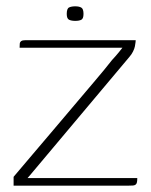

<svg xmlns="http://www.w3.org/2000/svg" viewBox="-20 -587 477 607"><path d="M67 -24H414Q414 -16 413 -11Q412 -6 409 -3.5Q406 -1 400.5 -0.5Q395 0 384 0H23V-28Q23 -28 39.5 -47.5Q56 -67 84 -100Q112 -133 146 -173Q180 -213 215 -254.5Q250 -296 281.5 -333Q313 -370 334 -397Q347 -411 355.5 -421.5Q364 -432 367 -436H42Q42 -444 42.5 -449Q43 -454 47 -457Q51 -460 61 -460H409Q409 -459 408.5 -453.5Q408 -448 406.5 -440.5Q405 -433 400.5 -424Q396 -415 389 -407L74 -32ZM218 -521Q206 -521 198.5 -524.5Q191 -528 191 -543Q191 -560 198.5 -563.5Q206 -567 218 -567Q230 -567 237 -563Q244 -559 244 -543Q244 -528 237 -524.5Q230 -521 218 -521Z"/></svg>

Font: Genos Thin ExtraLight
Style: Regular
Weight: 250
Version: Version 1.010